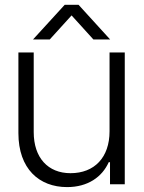

<svg xmlns="http://www.w3.org/2000/svg" viewBox="-20 -763 595 795"><path d="M257.8 11.7C343.8 11.7 402.8 -30.3 430.2 -91.3H435.5V0H496.6V-545.9H433.6V-219.2C433.6 -111.3 371.1 -45.9 272 -45.9C178.7 -45.9 119.6 -109.9 119.6 -215.8V-545.9H56.2V-211.9C56.2 -64 142.1 11.7 257.8 11.7ZM116.7 -599.6H186L276.4 -699.2L366.7 -599.6H436L305.2 -743.2H248Z"/></svg>

Font: Guggenheim Sans Display Light
Style: Regular
Weight: 300
Designer: Modified by Tom Baber under direction of Pentagram Design 2023
Foundry: rsms
Version: Version 1.001;Glyphs 3.1.2 (3151)